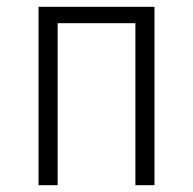

<svg xmlns="http://www.w3.org/2000/svg" viewBox="-20 -543 566 563"><path d="M377 -475H149V0H93V-523H433V0H377Z"/></svg>

Font: Fira Sans Condensed Light
Style: Regular
Weight: 300
Width: 3
Designer: bBox Type GmbH & Carrois Corporate GbR & Edenspiekermann AG
Foundry: bBox Type GmbH & Carrois Corporate GbR & Edenspiekermann AG
Version: Version 4.301